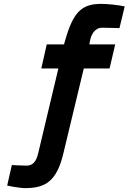

<svg xmlns="http://www.w3.org/2000/svg" viewBox="-20 -728 663 990"><path d="M545 -375 574 -499H441L443 -512C449 -548 467 -585 507 -585C537 -585 596 -583 596 -583L623 -695C590 -702 537 -708 501 -708C399 -708 357 -663 316 -520L310 -499H221L193 -375H281L177 62C166 110 145 126 118 126C91 126 41 123 41 123L17 229C17 229 78 242 110 242C216 242 273 205 307 62L412 -375Z"/></svg>

Font: RazerF5
Style: Bold Italic
Weight: 700
Foundry: Razer Inc.
Version: Version 2